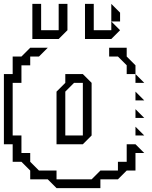

<svg xmlns="http://www.w3.org/2000/svg" viewBox="-20 -920 782 985"><path d="M540 -630V-675H630V-630L675 -585V-540H630V-585L585 -630ZM675 -495V-540L720 -495ZM675 -405V-450L720 -405ZM675 -315V-360L720 -315ZM675 -225V-270L720 -225ZM270 -180V-450L315 -495V-540H405L450 -495V-225L405 -180ZM45 -90V-180H0V-540H45V-630H90L135 -675H225L180 -630H135V-585H90V-495H45V-225H90V-135H135V-90L180 -45H270V0H450L495 -45H585V-90H630V-180H675L720 -135H675V-45H630L585 0H495V45H270L225 0H135V-45L90 -90ZM405 -225V-495H360L315 -450V-225ZM551 -810V-900L596 -855V-810ZM416 -720V-900H461V-765H551V-810L596 -765L551 -720ZM146 -720V-900H191V-765H281V-900H326V-765L281 -720Z"/></svg>

Font: Rubik Iso
Style: Regular
Weight: 400
Designer: Hubert and Fischer, NaN
Foundry: Hubert and Fischer, NaN
Version: Version 2.200